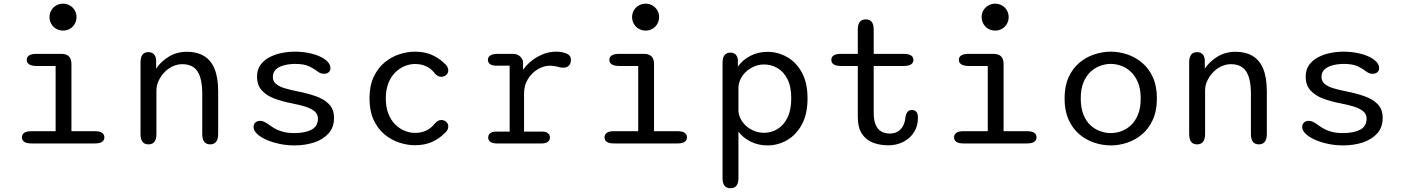

<svg xmlns="http://www.w3.org/2000/svg" viewBox="-20 -762 7468 1020"><path d="M146 -65H275.5V-411.5H174.5Q148.5 -411.5 135.2 -420Q122 -428.5 122 -444Q122 -459.5 135.2 -467.8Q148.5 -476 174.5 -476H305.5Q359.5 -476 359.5 -422V-65H484.5Q510 -65 522.2 -56.5Q534.5 -48 534.5 -32Q534.5 -17 522.2 -8.5Q510 0 484.5 0H146Q121 0 108.8 -8.5Q96.5 -17 96.5 -32Q96.5 -48 108.8 -56.5Q121 -65 146 -65ZM243 -671.5Q243 -691 252.5 -707.2Q262 -723.5 278.5 -733Q295 -742.5 315 -742.5Q335 -742.5 351.2 -733Q367.5 -723.5 377 -707.2Q386.5 -691 386.5 -671.5Q386.5 -651.5 377 -635Q367.5 -618.5 351.2 -609Q335 -599.5 315 -599.5Q295 -599.5 278.5 -609Q262 -618.5 252.5 -635Q243 -651.5 243 -671.5Z M1097 5Q1054.5 5 1054.5 -49.5V-264Q1054.5 -343.5 1029.5 -382.2Q1004.5 -421 948 -421Q921.5 -421 896.8 -409.2Q872 -397.5 853 -377.5Q834 -357.5 822.5 -332.5Q811 -307.5 811 -281.5V-49.5Q811 5 768.5 5Q726.5 5 726.5 -49.5V-431Q726.5 -485 768.5 -485Q804.5 -485 809.5 -445V-397.5Q835 -435.5 877.2 -461.2Q919.5 -487 973 -487Q1025.5 -487 1062.8 -465.2Q1100 -443.5 1119.5 -397Q1139 -350.5 1139 -276.5V-49.5Q1139 -23 1128.2 -9Q1117.5 5 1097 5Z M1544 10.5Q1503 10.5 1464 2.2Q1425 -6 1394 -20Q1363 -34 1345 -51.5Q1327 -69 1327 -87Q1327 -102.5 1336.8 -111.2Q1346.5 -120 1362.5 -120Q1372 -120 1381.2 -116Q1390.5 -112 1402.5 -104Q1418.5 -92 1437.2 -80.8Q1456 -69.5 1482 -62.2Q1508 -55 1544.5 -55Q1600.5 -55 1634.8 -73Q1669 -91 1669 -132Q1669 -156 1650.8 -171Q1632.5 -186 1601.2 -195.8Q1570 -205.5 1530.5 -213Q1480.5 -222.5 1438.2 -238.2Q1396 -254 1370.8 -281.8Q1345.5 -309.5 1345.5 -355.5Q1345.5 -391 1363 -416Q1380.5 -441 1409.5 -456.8Q1438.5 -472.5 1474.2 -480Q1510 -487.5 1546.5 -487.5Q1583 -487.5 1617 -481Q1651 -474.5 1677.5 -462.8Q1704 -451 1719.8 -435Q1735.5 -419 1735.5 -400.5Q1735.5 -386 1725.8 -378Q1716 -370 1701.5 -370Q1691 -370 1683 -373.2Q1675 -376.5 1665 -383.5Q1651 -395.5 1623.5 -409Q1596 -422.5 1547.5 -422.5Q1529.5 -422.5 1509 -419.5Q1488.5 -416.5 1470.2 -408.8Q1452 -401 1440.8 -387.5Q1429.5 -374 1429.5 -353.5Q1429.5 -330 1446.8 -315.8Q1464 -301.5 1493.8 -292.8Q1523.5 -284 1561.5 -276.5Q1612.5 -266.5 1656.8 -251.2Q1701 -236 1727.8 -208.8Q1754.5 -181.5 1754.5 -135Q1754.5 -85.5 1725.5 -53.2Q1696.5 -21 1648.8 -5.2Q1601 10.5 1544 10.5Z M2184 9.5Q2144 9.5 2101.8 -4.2Q2059.5 -18 2023.5 -47.5Q1987.5 -77 1965.2 -124.5Q1943 -172 1943 -239Q1943 -306 1965.2 -353.5Q1987.5 -401 2023.5 -430.5Q2059.5 -460 2101.8 -473.8Q2144 -487.5 2184 -487.5Q2236.5 -487.5 2275 -470Q2313.5 -452.5 2339 -427Q2350.5 -418.5 2356 -408.2Q2361.5 -398 2361.5 -389Q2361.5 -373 2350.2 -363.5Q2339 -354 2325 -354Q2313.5 -354 2304.8 -359.2Q2296 -364.5 2288 -374.5Q2271.5 -396.5 2245.5 -409.2Q2219.5 -422 2184 -422Q2157.5 -422 2130.2 -411Q2103 -400 2080.2 -377.8Q2057.5 -355.5 2043.5 -320.8Q2029.5 -286 2029.5 -239Q2029.5 -192 2043.5 -157.2Q2057.5 -122.5 2080.2 -100.2Q2103 -78 2130.2 -67Q2157.5 -56 2184 -56Q2219.5 -56 2245.5 -69Q2271.5 -82 2288 -103.5Q2296 -113 2304.8 -118.8Q2313.5 -124.5 2325 -124.5Q2339 -124.5 2350.2 -115Q2361.5 -105.5 2361.5 -89.5Q2361.5 -80 2356 -70Q2350.5 -60 2339 -51.5Q2313.5 -25.5 2275 -8Q2236.5 9.5 2184 9.5Z M2764 -63H2857Q2880.5 -63 2891 -54.2Q2901.5 -45.5 2901.5 -31.5Q2901.5 -17.5 2890.8 -8.8Q2880 0 2857 0H2619.5Q2596 0 2584.8 -8.8Q2573.5 -17.5 2573.5 -31.5Q2573.5 -45.5 2584 -54.2Q2594.5 -63 2615.5 -63H2687.5V-413H2615.5Q2594.5 -413 2583.2 -421.5Q2572 -430 2572 -444.5Q2572 -459.5 2585.8 -467.8Q2599.5 -476 2626 -476H2704Q2724 -476 2738.2 -466Q2752.5 -456 2758 -438L2759 -391.5Q2789 -434.5 2836.8 -461Q2884.5 -487.5 2935.5 -487.5Q2965.5 -487.5 2989.2 -477.8Q3013 -468 3013 -443.5Q3013 -424 3002 -413.2Q2991 -402.5 2972.5 -402.5Q2962.5 -402.5 2954.5 -404.2Q2946.5 -406 2938 -408.5Q2929.5 -410.5 2920.2 -411.8Q2911 -413 2901.5 -413Q2868.5 -413 2836.8 -394Q2805 -375 2784.5 -341.8Q2764 -308.5 2764 -266Z M3241 -65H3370.5V-411.5H3269.5Q3243.5 -411.5 3230.2 -420Q3217 -428.5 3217 -444Q3217 -459.5 3230.2 -467.8Q3243.5 -476 3269.5 -476H3400.5Q3454.5 -476 3454.5 -422V-65H3579.5Q3605 -65 3617.2 -56.5Q3629.5 -48 3629.5 -32Q3629.5 -17 3617.2 -8.5Q3605 0 3579.5 0H3241Q3216 0 3203.8 -8.5Q3191.5 -17 3191.5 -32Q3191.5 -48 3203.8 -56.5Q3216 -65 3241 -65ZM3338 -671.5Q3338 -691 3347.5 -707.2Q3357 -723.5 3373.5 -733Q3390 -742.5 3410 -742.5Q3430 -742.5 3446.2 -733Q3462.5 -723.5 3472 -707.2Q3481.5 -691 3481.5 -671.5Q3481.5 -651.5 3472 -635Q3462.5 -618.5 3446.2 -609Q3430 -599.5 3410 -599.5Q3390 -599.5 3373.5 -609Q3357 -618.5 3347.5 -635Q3338 -651.5 3338 -671.5Z M3818.5 -428.5Q3818.5 -482.5 3860.5 -482.5Q3876.5 -482.5 3886.8 -473.5Q3897 -464.5 3900 -446.5V-408Q3925 -444 3966.2 -465.2Q4007.5 -486.5 4057 -486.5Q4112.5 -486.5 4161 -459.2Q4209.5 -432 4239.8 -377.2Q4270 -322.5 4270 -239Q4270 -156 4239.8 -100.5Q4209.5 -45 4161 -17.2Q4112.5 10.5 4057 10.5Q4009.5 10.5 3968.8 -9.2Q3928 -29 3903 -63V184Q3903 238 3860.5 238Q3818.5 238 3818.5 184ZM3903 -169.5Q3907 -136.5 3927.2 -110.8Q3947.5 -85 3977 -70.8Q4006.5 -56.5 4038.5 -56.5Q4077.5 -56.5 4110.5 -76.5Q4143.5 -96.5 4163.5 -137.2Q4183.5 -178 4183.5 -239Q4183.5 -301.5 4163.5 -341.2Q4143.5 -381 4110.5 -400.2Q4077.5 -419.5 4038.5 -419.5Q4006.5 -419.5 3976.5 -404.2Q3946.5 -389 3926.5 -362.2Q3906.5 -335.5 3903 -301.5Z M4449 -411.5Q4396.5 -411.5 4396.5 -444Q4396.5 -476 4449 -476H4537V-605.5Q4537 -659 4579.5 -659Q4621.5 -659 4621.5 -605.5V-476H4779.5Q4832.5 -476 4832.5 -444Q4832.5 -411.5 4779.5 -411.5H4621.5V-163.5Q4621.5 -122.5 4632.5 -98Q4643.5 -73.5 4662.8 -63Q4682 -52.5 4706.5 -52.5Q4744 -52.5 4766 -76.8Q4788 -101 4791 -145Q4794 -158 4801.2 -167.8Q4808.5 -177.5 4825 -177.5Q4840.5 -177.5 4848.5 -167.5Q4856.5 -157.5 4856.5 -137Q4856.5 -92 4835.2 -59Q4814 -26 4778.2 -8Q4742.5 10 4699 10Q4655 10 4618 -4Q4581 -18 4559 -51.2Q4537 -84.5 4537 -142.5V-411.5Z M5098 -65H5227.5V-411.5H5126.5Q5100.5 -411.5 5087.2 -420Q5074 -428.5 5074 -444Q5074 -459.5 5087.2 -467.8Q5100.5 -476 5126.5 -476H5257.5Q5311.5 -476 5311.5 -422V-65H5436.5Q5462 -65 5474.2 -56.5Q5486.5 -48 5486.5 -32Q5486.5 -17 5474.2 -8.5Q5462 0 5436.5 0H5098Q5073 0 5060.8 -8.5Q5048.5 -17 5048.5 -32Q5048.5 -48 5060.8 -56.5Q5073 -65 5098 -65ZM5195 -671.5Q5195 -691 5204.5 -707.2Q5214 -723.5 5230.5 -733Q5247 -742.5 5267 -742.5Q5287 -742.5 5303.2 -733Q5319.5 -723.5 5329 -707.2Q5338.5 -691 5338.5 -671.5Q5338.5 -651.5 5329 -635Q5319.5 -618.5 5303.2 -609Q5287 -599.5 5267 -599.5Q5247 -599.5 5230.5 -609Q5214 -618.5 5204.5 -635Q5195 -651.5 5195 -671.5Z M5881 10.5Q5837.5 10.5 5794 -3.8Q5750.5 -18 5714.5 -48.2Q5678.5 -78.5 5657 -126Q5635.5 -173.5 5635.5 -239Q5635.5 -304.5 5657 -351.8Q5678.5 -399 5714.5 -429Q5750.5 -459 5794 -473.2Q5837.5 -487.5 5881 -487.5Q5924.5 -487.5 5967.8 -473.2Q6011 -459 6047 -429Q6083 -399 6104.5 -351.8Q6126 -304.5 6126 -239Q6126 -173.5 6104.5 -126Q6083 -78.5 6047 -48.2Q6011 -18 5967.8 -3.8Q5924.5 10.5 5881 10.5ZM5881 -55Q5909 -55 5937 -65Q5965 -75 5988.2 -96.8Q6011.5 -118.5 6025.8 -153.8Q6040 -189 6040 -239Q6040 -288.5 6025.8 -323.2Q6011.5 -358 5988.2 -380Q5965 -402 5937 -412.2Q5909 -422.5 5881 -422.5Q5853 -422.5 5824.8 -412.2Q5796.5 -402 5773 -380Q5749.5 -358 5735.5 -323.2Q5721.5 -288.5 5721.5 -239Q5721.5 -189 5735.5 -153.8Q5749.5 -118.5 5773 -96.8Q5796.5 -75 5824.8 -65Q5853 -55 5881 -55Z M6668 5Q6625.5 5 6625.5 -49.5V-264Q6625.5 -343.5 6600.5 -382.2Q6575.5 -421 6519 -421Q6492.5 -421 6467.8 -409.2Q6443 -397.5 6424 -377.5Q6405 -357.5 6393.5 -332.5Q6382 -307.5 6382 -281.5V-49.5Q6382 5 6339.5 5Q6297.5 5 6297.5 -49.5V-431Q6297.5 -485 6339.5 -485Q6375.5 -485 6380.5 -445V-397.5Q6406 -435.5 6448.2 -461.2Q6490.5 -487 6544 -487Q6596.5 -487 6633.8 -465.2Q6671 -443.5 6690.5 -397Q6710 -350.5 6710 -276.5V-49.5Q6710 -23 6699.2 -9Q6688.5 5 6668 5Z M7115 10.5Q7074 10.5 7035 2.2Q6996 -6 6965 -20Q6934 -34 6916 -51.5Q6898 -69 6898 -87Q6898 -102.5 6907.8 -111.2Q6917.5 -120 6933.5 -120Q6943 -120 6952.2 -116Q6961.5 -112 6973.5 -104Q6989.5 -92 7008.2 -80.8Q7027 -69.5 7053 -62.2Q7079 -55 7115.5 -55Q7171.5 -55 7205.8 -73Q7240 -91 7240 -132Q7240 -156 7221.8 -171Q7203.5 -186 7172.2 -195.8Q7141 -205.5 7101.5 -213Q7051.5 -222.5 7009.2 -238.2Q6967 -254 6941.8 -281.8Q6916.5 -309.5 6916.5 -355.5Q6916.5 -391 6934 -416Q6951.5 -441 6980.5 -456.8Q7009.5 -472.5 7045.2 -480Q7081 -487.5 7117.5 -487.5Q7154 -487.5 7188 -481Q7222 -474.5 7248.5 -462.8Q7275 -451 7290.8 -435Q7306.5 -419 7306.5 -400.5Q7306.5 -386 7296.8 -378Q7287 -370 7272.5 -370Q7262 -370 7254 -373.2Q7246 -376.5 7236 -383.5Q7222 -395.5 7194.5 -409Q7167 -422.5 7118.5 -422.5Q7100.5 -422.5 7080 -419.5Q7059.5 -416.5 7041.2 -408.8Q7023 -401 7011.8 -387.5Q7000.5 -374 7000.5 -353.5Q7000.5 -330 7017.8 -315.8Q7035 -301.5 7064.8 -292.8Q7094.5 -284 7132.5 -276.5Q7183.5 -266.5 7227.8 -251.2Q7272 -236 7298.8 -208.8Q7325.5 -181.5 7325.5 -135Q7325.5 -85.5 7296.5 -53.2Q7267.5 -21 7219.8 -5.2Q7172 10.5 7115 10.5Z"/></svg>

Font: Sono Monospace
Style: Regular
Weight: 400
Designer: Tyler Finck
Foundry: Tyler Finck
Version: Version 2.112